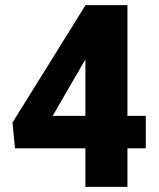

<svg xmlns="http://www.w3.org/2000/svg" viewBox="-20 -731 620 751"><path d="M550.3 -277.8V-150.9H478.5V0H314V-150.9H38.6L28.8 -251.5L314 -710V-710.9H478.5V-277.8ZM186 -277.8H314V-497.6L303.2 -480Z"/></svg>

Font: Vazirmatn UI Black
Style: Regular
Weight: 900
Designer: Saber Rastikerdar
Foundry: Saber Rastikerdar
Version: Version 33.003